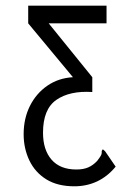

<svg xmlns="http://www.w3.org/2000/svg" viewBox="-20 -643 490 674"><path d="M241 11Q182 11 142.5 -13.5Q103 -38 83 -80Q63 -122 63 -172Q63 -227 85 -271Q107 -315 146 -342Q185 -369 236 -372L79 -561V-623H354V-561H151L304 -372V-320Q225 -325 178 -292.5Q131 -260 131 -177Q131 -117 161 -82.5Q191 -48 248 -48Q273 -48 290 -55.5Q307 -63 321 -78Q331 -91 334.5 -97.5Q338 -104 337 -113L341 -119L349 -112L386 -58Q357 -23 320.5 -6Q284 11 241 11Z"/></svg>

Font: Inconsolata SemiCondensed
Style: Regular
Weight: 400
Width: 4
Monospace: yes
Designer: Raph Levien, Cyreal, Brenton Simpson
Foundry: Raph Levien, Cyreal, Google
Version: Version 3.001; ttfautohint (v1.8.2.53-6de2)